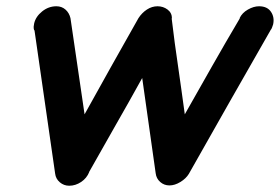

<svg xmlns="http://www.w3.org/2000/svg" viewBox="-20 -583 893 613"><path d="M90 -487 89 -486Q87 -493 87.5 -498Q88 -503 89 -508Q94 -530 114.5 -546.5Q135 -563 160 -563Q177 -563 189 -552.5Q201 -542 205 -525L250 -218Q292 -294 335.5 -371.5Q379 -449 422 -525Q433 -542 449 -552.5Q465 -563 483 -563Q501 -563 515 -552.5Q529 -542 529 -524L528 -525Q533 -483 538 -445.5Q543 -408 548.5 -371.5Q554 -335 559 -297.5Q564 -260 570 -218Q613 -294 657 -371.5Q701 -449 746 -525H745Q753 -542 771.5 -552.5Q790 -563 807 -563Q833 -563 845 -545.5Q857 -528 852 -505Q850 -500 848.5 -495Q847 -490 843 -486L844 -487Q778 -372 713 -257.5Q648 -143 583 -28Q574 -13 556 -2Q538 9 521 9Q504 9 491.5 -2Q479 -13 477 -30L434 -334Q392 -258 349 -183Q306 -108 264 -33L265 -34Q257 -14 239 -2Q221 10 201 10Q184 10 171 -1Q158 -12 156 -29Z"/></svg>

Font: VDS
Style: Bold Italic
Weight: 700
Designer: artmaker
Foundry: artmaker
Version: Version 1.000 2009 initial release